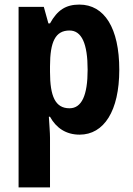

<svg xmlns="http://www.w3.org/2000/svg" viewBox="-20 -577 579 837"><path d="M326 -557C267 -557 230 -533 198 -475H191L171 -547H61V240H198V24C198 0 195 -32 193 -68H198C225 -19 268 10 327 10C433 10 500 -93 500 -273C500 -455 435 -557 326 -557ZM283 -444C336 -444 362 -387 362 -273C362 -161 336 -105 283 -105C221 -105 198 -157 198 -264V-288C198 -396 222 -444 283 -444Z"/></svg>

Font: Noto Sans Hebrew Condensed
Style: Bold
Weight: 700
Width: 3
Designer: Monotype Design Team
Foundry: Monotype Imaging Inc.
Version: Version 2.004